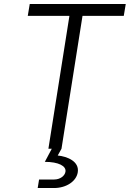

<svg xmlns="http://www.w3.org/2000/svg" viewBox="-20 -750 654 968"><path d="M224 0H241L206 66C275 66 315 87 310 116C307 136 284 155 253 155H177L170 198H252C316 198 365 163 372 119C381 64 320 39 271 34L290 0L396 -670H604L614 -730H130L120 -670H330Z"/></svg>

Font: JetBrains Mono ExtraLight
Style: Italic
Weight: 240
Italic angle: -9°
Monospace: yes
Designer: Philipp Nurullin, Konstantin Bulenkov
Foundry: JetBrains
Version: Version 2.305